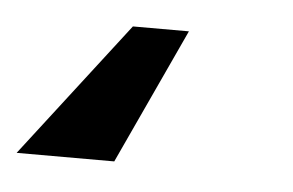

<svg xmlns="http://www.w3.org/2000/svg" viewBox="-51 6 366 240"><g transform="rotate(5 131.5 126.0)"><path d="M177.9 40.8 99.1 210.9H-23.4L107.6 40.8Z"/></g></svg>

Font: Inter P Semi Bold
Style: Italic
Weight: 600
Italic angle: 9.39999°
Designer: Rasmus Andersson
Foundry: rsms
Version: Version 3.018;git-588b23468